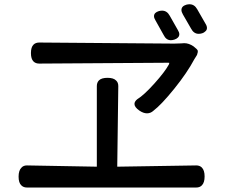

<svg xmlns="http://www.w3.org/2000/svg" viewBox="-20 -837 1040 882"><path d="M724.6 -788.1Q747.1 -788.1 759.8 -764.6L796.9 -699.2Q803.7 -688.5 803.7 -679.7Q803.7 -670.9 797.4 -664.6Q791 -658.2 781.7 -655.3Q772.5 -652.3 764.6 -652.3Q743.2 -652.3 731.4 -676.8L694.3 -743.2Q687.5 -753.9 687.5 -762.7Q687.5 -779.3 710 -786.1Q717.8 -788.1 724.6 -788.1ZM850.6 -817.4Q873 -817.4 885.7 -794.9L923.8 -728.5Q930.7 -717.8 930.7 -708.5Q930.7 -699.2 923.8 -693.4Q917 -686.5 908.7 -684.1Q900.4 -681.6 892.6 -681.6Q870.1 -681.6 857.4 -706.1L820.3 -770.5Q813.5 -782.2 813.5 -791Q813.5 -808.6 835.9 -815.4Q843.8 -817.4 850.6 -817.4ZM826.2 -638.7Q847.7 -638.7 869.1 -624Q882.8 -612.3 882.8 -612.3Q888.7 -607.4 888.7 -601.1Q888.7 -594.7 885.7 -587.9Q885.7 -586.9 885.7 -585.9Q885.7 -585 881.3 -578.6Q877 -572.3 873 -565.4Q839.8 -502.9 780.8 -429.7Q721.7 -356.4 684.6 -328.1Q671.9 -316.4 655.3 -316.4Q638.7 -316.4 620.1 -329.1Q597.7 -344.7 597.7 -359.4Q597.7 -371.1 611.3 -381.8Q640.6 -399.4 689 -453.1Q737.3 -506.8 755.9 -541Q755.9 -542 756.8 -543.9Q757.8 -545.9 757.8 -547.9Q756.8 -548.8 751 -548.8L160.2 -544.9Q143.6 -544.9 133.8 -554.7Q122.1 -566.4 122.1 -593.3Q122.1 -620.1 133.8 -631.8Q143.6 -641.6 160.2 -641.6L780.3 -636.7L812.5 -637.7Q819.3 -638.7 826.2 -638.7ZM434.6 -467.8Q446.3 -479.5 474.1 -479.5Q502 -479.5 513.7 -466.8Q523.4 -458 523.4 -441.4L518.6 -71.3L881.8 -77.1Q897.5 -77.1 907.2 -67.4Q919.9 -54.7 919.9 -26.4Q919.9 2 907.2 14.6Q897.5 24.4 881.8 24.4H103.5Q87.9 24.4 78.1 14.6Q65.4 2.9 65.4 -25.4Q65.4 -54.7 79.1 -67.4Q87.9 -77.1 103.5 -77.1L424.8 -71.3V-441.4Q424.8 -458 434.6 -467.8Z"/></svg>

Font: TaiwanPearl
Style: Regular
Weight: 400
Version: Version 2.102